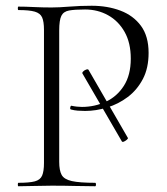

<svg xmlns="http://www.w3.org/2000/svg" viewBox="-20 -648 580 668"><path d="M267 -392Q265 -395 269.5 -399.5Q274 -404 280 -406Q286 -408 288 -405L425 -168Q426 -166 421.5 -162Q417 -158 411.5 -155.5Q406 -153 404 -156ZM186 -85Q186 -55 194.5 -39.5Q203 -24 230 -18Q257 -12 311 -12Q314 -12 314 -6Q314 0 311 0Q279 0 241.5 -1Q204 -2 160 -2Q128 -2 98 -1Q68 0 44 0Q42 0 42 -6Q42 -12 44 -12Q82 -12 101 -17Q120 -22 126.5 -37Q133 -52 133 -81V-544Q133 -573 126.5 -587.5Q120 -602 101 -607.5Q82 -613 44 -613Q42 -613 42 -619Q42 -625 44 -625Q68 -625 97.5 -623.5Q127 -622 159 -622Q185 -622 222 -625Q259 -628 299 -628Q354 -628 399 -611Q444 -594 470.5 -558Q497 -522 497 -464Q497 -411 477 -373Q457 -335 424.5 -310.5Q392 -286 353 -274Q314 -262 276 -262Q263 -262 250.5 -263Q238 -264 227 -267Q223 -268 224.5 -274.5Q226 -281 229 -280Q238 -278 247.5 -277Q257 -276 265 -276Q309 -276 348 -294Q387 -312 411 -349.5Q435 -387 435 -444Q435 -499 413.5 -537Q392 -575 356 -595Q320 -615 276 -615Q240 -615 220.5 -611.5Q201 -608 193.5 -593Q186 -578 186 -542Z"/></svg>

Font: Cormorant Garamond Light
Style: Regular
Weight: 300
Designer: Christian Thalmann (Catharsis Fonts)
Foundry: Catharsis Fonts
Version: Version 4.001